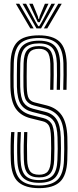

<svg xmlns="http://www.w3.org/2000/svg" viewBox="-20 -996 414 1024"><path d="M188.5 -49.8Q146.8 -49.8 127.9 -70.9Q109 -92 107.2 -143.8Q106 -185.5 106.5 -221.6Q107 -257.8 108.8 -291.8H125.8Q124.2 -254 123.9 -220.8Q123.5 -187.5 124.8 -144.2Q126.2 -102.2 140 -83.2Q153.8 -64.2 188.5 -64.2Q221.2 -64.2 235.6 -82.5Q250 -100.8 251.5 -145Q252.8 -181.2 252.9 -204Q253 -226.8 252 -261.8Q250.8 -310.5 240 -327.4Q229.2 -344.2 207.8 -349.2L143.2 -365.2Q90.2 -378.5 63.9 -416.9Q37.5 -455.2 35.5 -532Q34.8 -561 35.1 -594.6Q35.5 -628.2 36 -659.8Q38.2 -737.2 72.6 -772.4Q107 -807.5 188 -807.5Q261.5 -807.5 297.1 -774.2Q332.8 -741 335.8 -659.2Q336.2 -637.5 336 -596.4Q335.8 -555.2 334.8 -517H317.2Q318.5 -556.8 318.8 -596.5Q319 -636.2 318.2 -658.5Q315.8 -732 284.8 -762.6Q253.8 -793.2 188 -793.2Q117.5 -793.2 86.5 -762.4Q55.5 -731.5 53.5 -659Q52.8 -623.2 52.5 -592.2Q52.2 -561.2 52.8 -532.5Q54.8 -461.8 77.8 -427.9Q100.8 -394 147.5 -382.2L212 -366Q239.2 -359.2 253.5 -338.5Q267.8 -317.8 269.5 -262.2Q270.2 -227.8 270.2 -204.8Q270.2 -181.8 269 -144.2Q267 -93 248.6 -71.4Q230.2 -49.8 188.5 -49.8ZM188.5 -21Q130.8 -21 102.8 -48Q74.8 -75 72.5 -142.5Q71 -181.2 71.5 -221Q72 -260.8 74 -291.8H91.5Q89.5 -260.8 88.9 -225.1Q88.2 -189.5 89.8 -142.8Q92 -84.2 115 -59.9Q138 -35.5 188.5 -35.5Q239 -35.5 261.6 -60.4Q284.2 -85.2 286.2 -142.8Q287.5 -177.8 287.8 -201.9Q288 -226 286.8 -262.8Q285 -322.5 267.9 -348.5Q250.8 -374.5 216 -383L151.8 -399.2Q112 -409 92 -438.1Q72 -467.2 70.2 -533.2Q69.8 -558.5 70 -594.9Q70.2 -631.2 70.8 -658.5Q72.5 -725.8 100.9 -752.4Q129.2 -779 188 -779Q246 -779 272.2 -751.1Q298.5 -723.2 300.8 -658Q301.5 -635.5 301.2 -595.9Q301 -556.2 299.8 -517H282.5Q283.5 -554 283.9 -593.9Q284.2 -633.8 283.2 -657.8Q281.2 -715.5 259.2 -740Q237.2 -764.5 188 -764.5Q137.8 -764.5 113.8 -741.2Q89.8 -718 88.2 -658.2Q87.8 -628 87.4 -593.9Q87 -559.8 87.8 -533.8Q89.2 -474 105.8 -449.2Q122.2 -424.5 156.2 -416L220 -400Q262.2 -389.8 282.2 -358.5Q302.2 -327.2 304.2 -263.5Q305.2 -231 305.2 -205.6Q305.2 -180.2 303.8 -142.8Q301.5 -78 275 -49.5Q248.5 -21 188.5 -21ZM188.5 7.5Q114.5 7.5 77.4 -25.4Q40.2 -58.2 37.5 -141.5Q36.2 -177.5 36.6 -218.5Q37 -259.5 39.5 -291.8H57Q54.8 -258.8 54.1 -222.2Q53.5 -185.8 55 -142Q57.5 -67.8 89.5 -37.2Q121.5 -6.8 188.5 -6.8Q255.5 -6.8 287.1 -37.6Q318.8 -68.5 321.2 -142Q322.2 -174.2 322.6 -199.6Q323 -225 321.8 -264.2Q319.5 -335 295.6 -369.9Q271.8 -404.8 224.2 -417L160.8 -433.5Q133.5 -440.5 120 -460.1Q106.5 -479.8 105.2 -534.2Q104.5 -558.8 104.9 -592.2Q105.2 -625.8 105.8 -657.8Q106.8 -709 126.1 -729.6Q145.5 -750.2 188 -750.2Q228.2 -750.2 246.1 -729.1Q264 -708 266 -657Q266.8 -634.2 266.4 -595.5Q266 -556.8 265 -517H247.5Q248.5 -557.2 248.9 -595.9Q249.2 -634.5 248.5 -655.8Q247 -702 232.6 -718.9Q218.2 -735.8 188 -735.8Q152.8 -735.8 138.4 -717.8Q124 -699.8 123 -656.5Q122.5 -620.5 122.2 -589.5Q122 -558.5 122.8 -534.8Q123.8 -487.5 133.4 -471.4Q143 -455.2 165 -449.8L228.2 -434Q283.2 -420.2 310 -380Q336.8 -339.8 339.2 -265Q340 -233 340 -206.6Q340 -180.2 338.8 -141.2Q335.8 -59.8 299.6 -26.1Q263.5 7.5 188.5 7.5ZM64.5 -976H82.8L159.5 -844.5H141.8ZM100.2 -976H119.2L169.2 -881.2L184.2 -856.2H189.2L204.2 -881.2L254.2 -976H273.2L199 -844.5H174.5ZM135.8 -976H154.5L181.2 -910.5L185.2 -894.5H188.2L192.2 -910.5L219.5 -976H238.5L202.2 -899.8L192 -877.5H181.8L171.2 -899.8ZM290.8 -976H309.2L232 -844.5H214Z"/></svg>

Font: Big Shoulders Inline Display SemiBold
Style: Regular
Weight: 600
Designer: Patric King
Foundry: XO Type Co
Version: Version 1.000